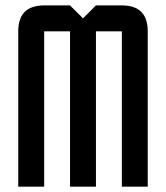

<svg xmlns="http://www.w3.org/2000/svg" viewBox="-20 -704 626 724"><path d="M244.1 -585.9H146.5V0H48.8V-585.9Q48.8 -683.6 146.5 -683.6H244.1L293 -634.8L341.8 -683.6H439.5Q537.1 -683.6 537.1 -585.9V0H439.5V-585.9H341.8V0H244.1Z"/></svg>

Font: BabelStone Runic Beagnoth
Style: Regular
Weight: 400
Designer: Andrew West
Foundry: BabelStone
Version: Version 7.004;November 9, 2023